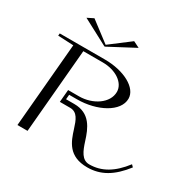

<svg xmlns="http://www.w3.org/2000/svg" viewBox="-162 -895 1074 1070"><g transform="rotate(30 375.0 -360.0)"><path d="M275.2 -622H278.8L444.8 -710L404.8 -730L277 -633L149.2 -730L109.2 -710ZM75 0H140L187.2 -540H312.2C397.3 -540 462.9 -494.3 462.9 -436.7C462.9 -364.8 380.8 -310 292.1 -310H222.1L215.1 -230H281.1C328.6 -230 343.4 -187.6 359.1 -138C380.6 -70 407.6 10 529.1 10C615.6 10 683.7 -31 750.2 -117L737.4 -130C675.3 -49 609.6 -10 530.9 -10C483.1 -10 464 -56.8 446.7 -111.2C424.5 -181.6 393.4 -260 290.7 -260H237.7L240.4 -290H290.4C419.9 -290 537.9 -352.9 537.9 -436.4C537.9 -505.2 439.8 -560 314 -560H24L22.7 -545L122.3 -540.3Z"/></g></svg>

Font: Galberik
Style: Regular
Weight: 400
Designer: Gluk
Foundry: Gluk
Version: Version 0.50